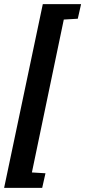

<svg xmlns="http://www.w3.org/2000/svg" viewBox="-60 -763 414 933"><path d="M-40 150 148 -743H334L318 -672L250 -668L95 75L161 79L145 150Z"/></svg>

Font: Saira Ultra Condensed ExtraBold
Style: Italic
Weight: 800
Width: 1
Italic angle: -12°
Designer: Hector Gatti with collaboration of the Omnibus-Type team
Foundry: Omnibus-Type
Version: Version 1.001; ttfautohint (v1.8)